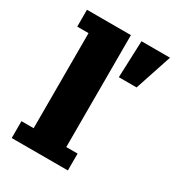

<svg xmlns="http://www.w3.org/2000/svg" viewBox="-173 -823 848 927"><g transform="rotate(30 251.0 -359.0)"><path d="M34 0V-94H102V-624H39V-718H284V-94H347V0ZM335 -513 343 -718H502L434 -513Z"/></g></svg>

Font: Montagu Slab 16pt
Style: Bold
Weight: 700
Designer: Florian Karsten
Foundry: Florian Karsten
Version: Version 1.000; ttfautohint (v1.8.3)